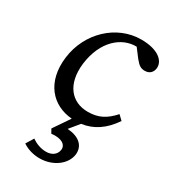

<svg xmlns="http://www.w3.org/2000/svg" viewBox="-188 -608 860 966"><g transform="rotate(30 241.5 -125.0)"><path d="M198 262C274 262 339 215 347 154C353 100 313 67 247 63L293 7C361 -2 417 -40 462 -107L436 -132C392 -83 352 -62 291 -62C197 -62 135 -133 150 -260C168 -401 255 -471 341 -469L379 -419C402 -391 414 -384 437 -384C464 -384 480 -401 483 -425C488 -469 443 -512 344 -512C201 -512 78 -396 59 -243C40 -91 123 -1 239 8L175 102L188 125C245 118 276 139 272 170C268 201 241 217 210 217C178 217 149 205 126 189L99 233C127 252 162 262 198 262Z"/></g></svg>

Font: TPK Tissa Web
Style: Italic
Weight: 400
Italic angle: -7°
Designer: Jacques Le Bailly, Suppakit Chalermlarp | Katatrad Co.,Ltd.
Foundry: Jacques Le Bailly, Cadson Demak Co.,Ltd.
Version: Version 5.000;Glyphs 3.1.2 (3151)